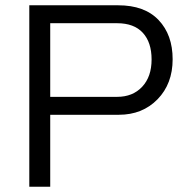

<svg xmlns="http://www.w3.org/2000/svg" viewBox="-20 -706 703 726"><path d="M90.8 0V-686H426.8Q526.9 -686 579.8 -630.1Q632.8 -574.2 632.8 -481.9Q632.8 -389.2 575.7 -330.6Q518.6 -272 429.2 -272H169.9V0ZM169.9 -339.8H422.9Q481.9 -339.8 517.6 -377.9Q553.2 -416 553.2 -481Q553.2 -545.9 520 -582Q486.8 -618.2 422.9 -618.2H169.9Z"/></svg>

Font: Archivo Light
Style: Regular
Weight: 300
Designer: Hector Gatti
Foundry: Omnibus-Type
Version: Version 2.001